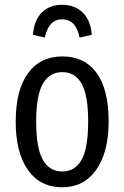

<svg xmlns="http://www.w3.org/2000/svg" viewBox="-20 -774 522 806"><path d="M240.2 -753.9Q293.5 -753.9 326.9 -721.7Q360.4 -689.5 365.2 -627.9L314 -616.2Q299.3 -692.9 240.2 -692.9Q184.6 -692.9 168 -616.2L118.2 -627.9Q123 -689.5 155.8 -721.7Q188.5 -753.9 240.2 -753.9ZM242.2 -537.1Q335 -537.1 385.5 -468Q436 -398.9 436 -264.2Q436 -135.7 384.3 -61.8Q332.5 12.2 241.2 12.2Q148.9 12.2 97.4 -60.5Q45.9 -133.3 45.9 -263.2Q45.9 -395.5 97.4 -466.3Q148.9 -537.1 242.2 -537.1ZM242.2 -471.2Q187.5 -471.2 159.7 -422.1Q131.8 -373 131.8 -263.2Q131.8 -153.8 159.4 -104Q187 -54.2 241.2 -54.2Q295.4 -54.2 322.8 -103.8Q350.1 -153.3 350.1 -264.2Q350.1 -373.5 322.8 -422.4Q295.4 -471.2 242.2 -471.2Z"/></svg>

Font: Fira Sans Compressed Book
Style: Regular
Weight: 350
Width: 1
Designer: Carrois Corporate & Edenspiekermann AG
Foundry: Carrois Corporate GbR & Edenspiekermann AG
Version: Version 4.203;PS 004.203;hotconv 1.0.88;makeotf.lib2.5.64775